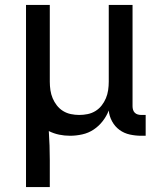

<svg xmlns="http://www.w3.org/2000/svg" viewBox="-20 -540 640 775"><path d="M85 215V-520H181V-210Q181 -193 183.5 -176Q186 -159 192.5 -143.5Q199 -128 209.5 -114.5Q220 -101 234.5 -92Q249 -83 266 -79.5Q283 -76 300 -76Q317 -76 334 -79.5Q351 -83 365.5 -92Q380 -101 390.5 -114.5Q401 -128 407.5 -143.5Q414 -159 416.5 -176Q419 -193 419 -210V-520H515V-111Q515 -104 517 -97Q519 -90 524 -85Q529 -80 536 -78Q543 -76 550 -76H568V8H550Q527 8 504 3Q481 -2 462.5 -15.5Q444 -29 432.5 -50Q421 -71 419 -94Q410 -71 394.5 -51Q379 -31 358 -17Q337 -3 312 2.5Q287 8 263 8Q240 8 218.5 3.5Q197 -1 177 -11Q179 18 180 48Q181 78 181 107V215Z"/></svg>

Font: Iosevka Aile Medium
Style: Regular
Weight: 500
Designer: Belleve Invis
Foundry: Belleve Invis
Version: Version 27.3.5; ttfautohint (v1.8.4)